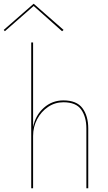

<svg xmlns="http://www.w3.org/2000/svg" viewBox="-82 -1007 577 1027"><path d="M98 -975 -56 -840 -62 -847 98 -987 258 -847 250 -840ZM380 -320Q380 -381 352.5 -420.5Q325 -460 257 -460Q212 -460 175 -435Q138 -410 116.5 -369Q95 -328 95 -280V0H85V-780H95V-328Q108 -391 152.5 -430.5Q197 -470 257 -470Q328 -470 359 -428.5Q390 -387 390 -320V0H380Z"/></svg>

Font: Jost* Hairline
Style: Regular
Weight: 100
Version: Version 3.7